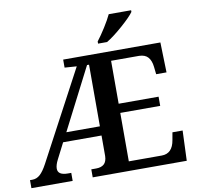

<svg xmlns="http://www.w3.org/2000/svg" viewBox="-97 -1032 1166 1132"><g transform="rotate(-10 486.5 -465.5)"><path d="M0 -48H14Q40 -48 60.5 -66.5Q81 -85 103 -126L388 -661L316 -666V-714H898L903 -534H841L836 -579Q832 -616 814.5 -636.5Q797 -657 761 -658H593V-401H832V-346H593V-56H790Q855 -56 868 -135L876 -180H937L930 0H367V-48H396Q427 -48 443.5 -63Q460 -78 461 -111V-234H231L183 -140Q167 -109 167 -87Q167 -48 227 -48H247V0H0ZM461 -289V-658H449L260 -289ZM535 -784Q559 -815 585.5 -857Q612 -899 627 -931H761V-921Q742 -894 687 -845.5Q632 -797 589 -771H535Z"/></g></svg>

Font: Noto Serif SemiBold
Style: Regular
Weight: 600
Designer: Monotype Design Team
Foundry: Monotype Imaging Inc.
Version: Version 1.001